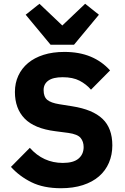

<svg xmlns="http://www.w3.org/2000/svg" viewBox="-20 -985 664 1017"><path d="M38 0ZM303 12Q211 12 147 -19.5Q83 -51 38 -101L138 -202Q209 -122 313 -122Q369 -122 396 -145Q423 -168 423 -206Q423 -235 407 -254.5Q391 -274 342 -281L273 -290Q162 -304 110.5 -357Q59 -410 59 -498Q59 -545 77 -584Q95 -623 128.5 -651Q162 -679 210.5 -694.5Q259 -710 321 -710Q400 -710 460 -685Q520 -660 563 -612L462 -510Q437 -539 401.5 -557.5Q366 -576 312 -576Q261 -576 236 -558Q211 -540 211 -508Q211 -472 230.5 -456Q250 -440 294 -433L363 -422Q471 -405 523 -355.5Q575 -306 575 -215Q575 -165 557 -123Q539 -81 504.5 -51Q470 -21 419 -4.5Q368 12 303 12ZM248 -748 116 -907 189 -965 310 -850 431 -965 504 -907 372 -748Z"/></svg>

Font: Aneliza ExtraBold
Style: Regular
Weight: 800
Designer: Mike Abbink, Paul van der Laan, Pieter van Rosmalen
Foundry: Bold Monday
Version: Version 3.001;September 8, 2019;FontCreator 11.5.0.2425 64-b